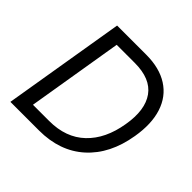

<svg xmlns="http://www.w3.org/2000/svg" viewBox="-180 -903 1079 1079"><g transform="rotate(45 359.5 -363.5)"><path d="M269.9 0H42.6L163.4 -727.3H394.9Q500 -727.3 569.4 -683.1Q638.8 -638.8 665.7 -555.9Q692.5 -473 673.3 -359.4Q645.2 -189.6 540.1 -94.8Q435 0 269.9 0ZM143.8 -78.1H272.7Q405.2 -78.1 486 -155.2Q566.8 -232.2 589.5 -370.7Q612.2 -503.2 560 -576.2Q507.8 -649.1 382.1 -649.1H238.3Z"/></g></svg>

Font: Karasuma Gothic
Style: Italic
Weight: 400
Italic angle: -9.39999°
Designer: Rasmus Andersson / Ryoko Nishizuka
Foundry: Genbu
Version: Version 1.00